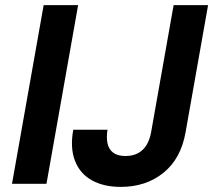

<svg xmlns="http://www.w3.org/2000/svg" viewBox="-20 -720 835 752"><path d="M27 0 151 -700H286L162 0ZM453 12Q386 12 339.5 -14Q293 -40 273.5 -90.5Q254 -141 267 -212H401Q396 -180 401.5 -157Q407 -134 424 -121.5Q441 -109 471 -109Q501 -109 521.5 -120.5Q542 -132 554.5 -153Q567 -174 572 -203L660 -700H795L707 -203Q689 -99 620.5 -43.5Q552 12 453 12Z"/></svg>

Font: DM Sans 11pt
Style: Bold Italic
Weight: 700
Italic angle: -10°
Version: Version 4.004;gftools[0.9.30]